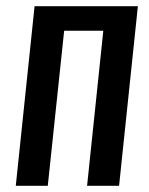

<svg xmlns="http://www.w3.org/2000/svg" viewBox="-20 -598 481 618"><path d="M30.8 0 91.3 -578.1H423.8L363.3 0H260.3L312.5 -499H186.5L133.8 0Z"/></svg>

Font: Oswald
Style: Regular
Weight: 400
Designer: Vernon Adams
Foundry: Vernon Adams
Version: 3.0; ttfautohint (v0.94.23-7a4d-dirty) -l 8 -r 50 -G 200 -x 